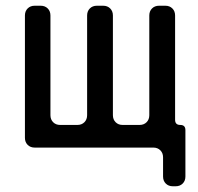

<svg xmlns="http://www.w3.org/2000/svg" viewBox="-20 -515 690 670"><path d="M549 101V34Q549 19 539.5 9.5Q530 0 515 0H101Q86 0 76.5 -9.5Q67 -19 67 -34V-461Q67 -476 76.5 -485.5Q86 -495 101 -495H122Q137 -495 146.5 -485.5Q156 -476 156 -461V-113Q156 -98 165.5 -88.5Q175 -79 190 -79H250Q265 -79 274.5 -88.5Q284 -98 284 -113V-461Q284 -476 293.5 -485.5Q303 -495 318 -495H340Q355 -495 364.5 -485.5Q374 -476 374 -461V-113Q374 -98 383.5 -88.5Q393 -79 408 -79H467Q482 -79 491.5 -88.5Q501 -98 501 -113V-461Q501 -476 510.5 -485.5Q520 -495 535 -495H557Q572 -495 581.5 -485.5Q591 -476 591 -461V-97Q591 -79 609 -79Q627 -79 627 -61V101Q627 116 617.5 125.5Q608 135 593 135H583Q568 135 558.5 125.5Q549 116 549 101Z"/></svg>

Font: Higure Gothic Medium
Style: Regular
Weight: 500
Designer: Yoshimichi Ohira
Foundry: Positype
Version: Version 1.000